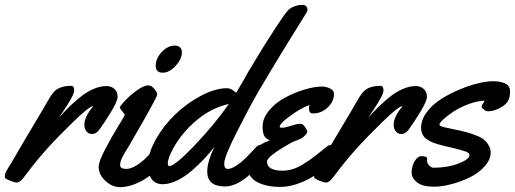

<svg xmlns="http://www.w3.org/2000/svg" viewBox="-53 -752 2124 792"><path d="M432.1 -353Q432.1 -335 405 -290.3Q377.9 -245.6 355 -214.8Q342.8 -199.2 327.1 -199.2Q312 -199.2 303.5 -210.4Q294.9 -221.7 294.9 -236.8Q294.9 -270.5 331.1 -313L330.1 -314Q314 -312.5 250.2 -250.5Q186.5 -188.5 147.9 -146Q97.2 -90.3 44.9 -20Q29.8 1 15.1 1Q8.8 1 -8.5 -5.6Q-25.9 -12.2 -29.8 -16.1Q-33.2 -18.1 -33.2 -23.9Q-33.2 -31.7 -29.3 -40.8Q-25.4 -49.8 -14.9 -66.4Q-4.4 -83 -3.9 -84Q38.1 -157.2 124 -300.8Q127.9 -307.6 136.7 -323Q145.5 -338.4 152.3 -349.4Q159.2 -360.4 167 -370.1Q189 -397.9 241.2 -397.9Q252.9 -397.9 252.9 -378.9Q252.9 -368.7 241.9 -348.1Q231 -327.6 210.4 -296.9L189.9 -266.1Q211.4 -290.5 230.5 -309.3Q249.5 -328.1 276.4 -350.1Q303.2 -372.1 331.5 -384.5Q359.9 -397 386.2 -397Q406.2 -397 419.2 -385Q432.1 -373 432.1 -353Z M697.3 -536.1Q697.3 -508.3 671.4 -480.2Q645.5 -452.1 618.2 -452.1Q589.4 -452.1 589.4 -481Q589.4 -510.7 614 -537.4Q638.7 -564 668.5 -564Q681.6 -564 689.5 -556.6Q697.3 -549.3 697.3 -536.1ZM618.2 -109.9Q618.2 -95.2 615.2 -88.9Q591.3 -40 539.1 -10Q486.8 20 442.9 20Q409.7 20 381.8 -5.9Q354 -31.7 354 -64Q354 -85.4 380.9 -136.7Q407.7 -188 434.6 -231.4Q461.4 -274.9 461.4 -276.9Q461.4 -282.2 451.4 -293Q441.4 -303.7 441.4 -309.1Q441.4 -314 461.7 -335.7Q481.9 -357.4 511 -378.7Q540 -399.9 559.1 -399.9Q570.8 -399.9 583 -386.2Q595.2 -372.6 595.2 -360.8Q595.2 -350.1 479 -149.9Q477.5 -147 470.9 -137Q464.4 -127 460.7 -120.4Q457 -113.8 452.1 -104.2Q447.3 -94.7 444.8 -86.7Q442.4 -78.6 442.4 -71.8Q442.4 -55.2 467.3 -55.2Q487.3 -55.2 511.5 -70.6Q535.6 -85.9 553 -104.5Q570.3 -123 585.7 -138.4Q601.1 -153.8 605.5 -153.8Q618.2 -153.8 618.2 -109.9Z M1215.3 -710.9Q1215.3 -708 1210.9 -699.2Q1196.3 -675.3 1162.1 -620.4Q1127.9 -565.4 1108.9 -534.4Q1089.8 -503.4 1062.3 -457.5Q1034.7 -411.6 1012.2 -373Q976.6 -311.5 924.3 -208.3Q872.1 -105 872.1 -79.1V-75.2Q872.1 -55.2 886.7 -55.2Q901.4 -55.2 922.1 -68.8Q942.9 -82.5 958.5 -98.1Q974.1 -113.8 990 -130.6Q1005.9 -147.5 1007.3 -148.9Q1012.7 -153.3 1018.1 -153.3Q1026.4 -153.3 1028.8 -142.8Q1031.2 -132.3 1031.2 -109.9Q1031.2 -94.7 1028.3 -88.9Q1014.2 -61.5 966.1 -22.2Q918 17.1 875 17.1Q801.8 17.1 801.8 -44.9Q801.8 -83.5 831.1 -146Q811.5 -120.6 789.3 -96.9Q767.1 -73.2 738.3 -48.1Q709.5 -22.9 677.7 -7.6Q646 7.8 618.2 7.8Q586.9 7.8 572 -14.2Q557.1 -36.1 557.1 -68.8Q557.1 -118.7 589.4 -176.3Q621.6 -233.9 669.7 -280Q717.8 -326.2 776.4 -357.2Q835 -388.2 884.3 -388.2Q899.9 -388.2 920.9 -369.1Q932.1 -386.7 950.4 -418.9Q968.8 -451.2 973.1 -459Q1033.7 -561 1083 -636.2Q1118.7 -690.4 1131.3 -705.1Q1141.1 -717.8 1158.9 -724.9Q1176.8 -731.9 1195.3 -731.9Q1204.6 -731.9 1210 -726.1Q1215.3 -720.2 1215.3 -710.9ZM891.1 -323.2Q820.8 -307.6 760.3 -257.8Q699.7 -208 662.1 -141.1Q639.2 -99.1 639.2 -78.1Q639.2 -66.9 646 -66.9Q657.2 -66.9 683.6 -88.9Q710 -110.8 740 -142.3Q770 -173.8 791.3 -197.8Q812.5 -221.7 824.2 -235.8Q862.8 -282.7 891.1 -323.2Z M1324.7 -365.2Q1324.7 -333 1298.6 -308.6Q1272.5 -284.2 1239.3 -284.2Q1228.5 -284.2 1225.1 -289.3Q1221.7 -294.4 1221.7 -306.2Q1221.7 -311 1223.6 -318.8Q1206.1 -313 1183.6 -299.8Q1163.1 -288.6 1131.8 -264.6Q1100.6 -240.7 1100.6 -229Q1100.6 -225.1 1110.4 -225.1Q1123.5 -225.1 1147.5 -233.2Q1171.4 -241.2 1183.6 -241.2Q1190.4 -241.2 1193.4 -240.2Q1199.7 -236.8 1207 -225.3Q1214.4 -213.9 1214.4 -208Q1214.4 -200.7 1197.3 -186Q1189 -179.2 1172.9 -173.6Q1156.7 -168 1151.4 -165Q1048.3 -107.4 1048.3 -85.9Q1048.3 -47.9 1113.3 -47.9Q1133.3 -47.9 1154.5 -54.4Q1175.8 -61 1196.8 -74.2Q1217.8 -87.4 1232.7 -98.1Q1247.6 -108.9 1268.6 -126Q1289.6 -143.1 1297.4 -148.9Q1304.7 -153.8 1308.6 -153.8Q1321.3 -153.8 1321.3 -115.2Q1321.3 -97.2 1318.4 -88.9Q1314.5 -79.1 1298.3 -65.9Q1193.8 19 1100.6 19Q1076.7 19 1054.7 14.9Q1032.7 10.7 1012 1.2Q991.2 -8.3 978.8 -26.9Q966.3 -45.4 966.3 -70.8Q966.3 -138.2 1059.6 -172.9Q1041 -181.2 1035.6 -194.1Q1030.3 -207 1030.3 -230Q1030.3 -264.2 1056.9 -296.1Q1083.5 -328.1 1122.1 -348.9Q1160.6 -369.6 1202.1 -382.3Q1243.7 -395 1275.4 -395Q1291.5 -395 1308.1 -387.2Q1324.7 -379.4 1324.7 -365.2Z M1708 -353Q1708 -335 1680.9 -290.3Q1653.8 -245.6 1630.9 -214.8Q1618.7 -199.2 1603 -199.2Q1587.9 -199.2 1579.3 -210.4Q1570.8 -221.7 1570.8 -236.8Q1570.8 -270.5 1606.9 -313L1606 -314Q1589.8 -312.5 1526.1 -250.5Q1462.4 -188.5 1423.8 -146Q1373 -90.3 1320.8 -20Q1305.7 1 1291 1Q1284.7 1 1267.3 -5.6Q1250 -12.2 1246.1 -16.1Q1242.7 -18.1 1242.7 -23.9Q1242.7 -31.7 1246.6 -40.8Q1250.5 -49.8 1261 -66.4Q1271.5 -83 1272 -84Q1314 -157.2 1399.9 -300.8Q1403.8 -307.6 1412.6 -323Q1421.4 -338.4 1428.2 -349.4Q1435.1 -360.4 1442.9 -370.1Q1464.8 -397.9 1517.1 -397.9Q1528.8 -397.9 1528.8 -378.9Q1528.8 -368.7 1517.8 -348.1Q1506.8 -327.6 1486.3 -296.9L1465.8 -266.1Q1487.3 -290.5 1506.3 -309.3Q1525.4 -328.1 1552.2 -350.1Q1579.1 -372.1 1607.4 -384.5Q1635.7 -397 1662.1 -397Q1682.1 -397 1695.1 -385Q1708 -373 1708 -353Z M2050.8 -375V-371.6Q2050.8 -345.7 2039.1 -330.1Q2028.8 -316.4 2005.1 -304.7Q1981.4 -293 1960.9 -293Q1953.6 -293 1950 -294.9Q1946.3 -296.9 1943.8 -300Q1941.4 -303.2 1939 -304.2Q1934.1 -306.2 1934.1 -313.5Q1934.1 -317.9 1939 -324Q1943.8 -330.1 1945.8 -336.9Q1913.6 -335.4 1878.4 -322Q1843.3 -308.6 1818.1 -292Q1793 -275.4 1776.4 -260.3Q1759.8 -245.1 1759.8 -238.8Q1759.8 -231 1782 -226.6Q1804.2 -222.2 1847.4 -212.6Q1890.6 -203.1 1925.8 -187Q1946.8 -177.2 1959 -158.7Q1971.2 -140.1 1971.2 -125Q1971.2 -93.8 1946.3 -65.9Q1921.4 -38.1 1884.8 -20.3Q1848.1 -2.4 1808.6 7.8Q1769 18.1 1737.8 18.1Q1689.5 18.1 1667.2 0.2Q1645 -17.6 1645 -40Q1645 -66.4 1657.5 -87.2Q1669.9 -107.9 1685.1 -107.9Q1709 -107.9 1709 -97.7Q1709 -96.2 1708.7 -93.5Q1708.5 -90.8 1708.5 -89.8Q1708.5 -77.6 1717.8 -68.8Q1727.1 -60.1 1734.9 -60.1Q1793.5 -60.1 1838.6 -77.6Q1883.8 -95.2 1883.8 -112.8Q1883.8 -121.1 1867.4 -127.2Q1851.1 -133.3 1812.3 -142.3Q1773.4 -151.4 1752.9 -157.2Q1738.3 -161.6 1728 -166Q1717.8 -170.4 1706.8 -178.2Q1695.8 -186 1689.9 -197.8Q1684.1 -209.5 1684.1 -225.1Q1684.1 -258.3 1707.8 -289.8Q1731.4 -321.3 1767.1 -343.8Q1802.7 -366.2 1843.8 -383.3Q1884.8 -400.4 1920.7 -408.7Q1956.5 -417 1980 -417Q2000.5 -417 2014.9 -413.3Q2029.3 -409.7 2036.1 -405Q2043 -400.4 2046.6 -393.3Q2050.3 -386.2 2050.5 -383.1Q2050.8 -379.9 2050.8 -375Z"/></svg>

Font: Yellowtail
Style: Regular
Weight: 400
Designer: Astigmatic (AOETI)
Foundry: Astigmatic (AOETI)
Version: Version 1.000